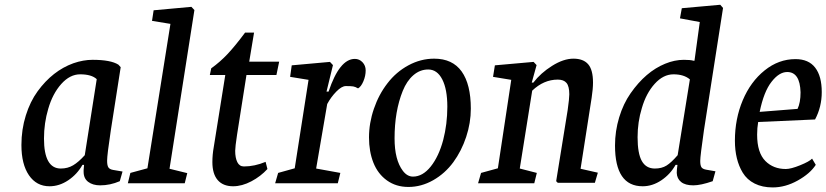

<svg xmlns="http://www.w3.org/2000/svg" viewBox="-20 -777 3504 814"><path d="M499.5 -49.8 487.8 -8.8Q446.8 8.8 404.8 8.8Q373.5 8.8 354 -5.9Q334.5 -20.5 334.5 -48.8V-55.7L336.4 -78.1H329.6Q307.1 -38.1 269.3 -12.7Q231.4 12.7 189.9 12.7Q134.8 12.7 102.8 -33.9Q70.8 -80.6 70.8 -162.1Q70.8 -228 89.4 -287.4Q107.9 -346.7 139.6 -390.1Q203.1 -477.1 291 -508.8Q333 -523.4 372.6 -523.4Q449.2 -523.4 481.9 -502.9L491.7 -492.2L449.7 -223.6Q434.1 -120.1 434.1 -95.7Q434.1 -75.7 439.5 -67.4Q444.8 -59.1 459.5 -56.6ZM390.1 -441.4Q368.2 -461.9 319.8 -461.9Q276.4 -461.9 239.7 -420.9Q203.1 -379.9 184.6 -315.9Q166.5 -255.4 166.5 -189.5Q166.5 -62.5 237.8 -62.5Q267.1 -62.5 290 -76.2Q313 -89.8 339.4 -119.1Z M605 -63.5 702.6 -675.8 624.5 -688.5 631.3 -733.4 791.5 -748 804.2 -734.4 698.7 -61.5 773.9 -43 763.2 0H522L532.7 -43.9Z M1057.1 -638.7 1036.6 -515.6H1163.6L1151.9 -459H1024.9L984.9 -205.1Q977.1 -153.3 977.1 -137.7Q977.1 -107.9 986.1 -89.6Q995.1 -71.3 1014.2 -71.3Q1059.1 -71.3 1106 -90.8L1113.8 -60.5Q1085.4 -29.3 1045.7 -8.3Q1005.9 12.7 968.3 12.7Q925.8 12.7 903.1 -13.4Q880.4 -39.6 880.4 -89.8Q880.4 -121.1 886.2 -153.3L935.1 -459H869.6L875.5 -487.3Q913.1 -514.2 945.6 -548.8Q978 -583.5 1019 -638.7Z M1229.5 -63.5 1288.1 -438.5 1210 -451.2 1216.8 -500 1378.9 -514.6 1391.6 -501 1364.3 -388.7H1373Q1419.4 -527.3 1484.4 -527.3Q1503.4 -527.3 1516.8 -513.2Q1530.3 -499 1530.3 -478.5Q1530.3 -455.1 1520.5 -432.1Q1510.7 -409.2 1498 -402.3Q1486.3 -409.2 1477.3 -410.6Q1468.3 -412.1 1446.3 -412.1Q1428.7 -412.1 1405.8 -388.7Q1382.8 -365.2 1367.2 -335.9L1320.3 -62.5L1422.9 -43.9L1412.1 0H1146.5L1159.2 -43.9Z M1858.9 -183.1Q1876.5 -250.5 1876.5 -324.7Q1876.5 -398.4 1855 -440.4Q1833.5 -482.4 1795.4 -482.4Q1760.7 -482.4 1732.7 -458.3Q1704.6 -434.1 1687.5 -391.6Q1652.8 -305.7 1652.8 -190.4Q1652.8 -99.1 1688 -52.7Q1706.5 -28.3 1731 -28.3Q1772 -28.3 1806.2 -71Q1840.3 -113.8 1858.9 -183.1ZM1901.9 -89.4Q1866.7 -41.5 1816.4 -12.9Q1766.1 15.6 1711.4 15.6Q1659.2 15.6 1620.6 -12Q1582 -39.6 1563 -87.4Q1544.4 -134.8 1544.4 -194.3Q1544.4 -255.4 1565.2 -315.9Q1585.9 -376.5 1622.6 -423.8Q1659.2 -471.7 1711.4 -500Q1763.7 -528.3 1820.8 -528.3Q1898.4 -528.3 1937.3 -473.9Q1976.1 -419.4 1976.1 -316.4Q1976.1 -255.9 1956.3 -196.3Q1936.5 -136.7 1901.9 -89.4Z M2441.4 -61.5 2514.6 -44.9 2502 -2H2344.7L2337.9 -8.8L2386.7 -310.5Q2393.6 -359.9 2393.6 -377Q2393.6 -411.1 2381.8 -425.3Q2370.1 -439.5 2344.7 -439.5Q2285.2 -439.5 2236.3 -392.6L2183.6 -62.5L2255.9 -43.9L2245.1 0H2006.8L2019.5 -43.9L2090.8 -63.5L2147.5 -438.5L2070.3 -451.2L2078.1 -500L2242.2 -514.6L2254.9 -501L2234.4 -426.8H2241.2Q2272 -467.3 2320.6 -497.8Q2369.1 -528.3 2411.1 -528.3Q2453.1 -528.3 2473.6 -504.6Q2494.1 -481 2494.1 -426.8Q2494.1 -400.4 2488.3 -362.3Z M3013.2 -50.8 3001.5 -8.8Q2950.7 8.8 2919.4 8.8Q2885.3 8.8 2867.7 -5.4Q2850.1 -19.5 2849.1 -43.9Q2849.1 -57.6 2852.1 -78.1H2844.2Q2821.8 -38.1 2783.9 -12.7Q2746.1 12.7 2704.6 12.7Q2587.4 12.7 2587.4 -160.2Q2587.4 -221.2 2605 -279.3Q2622.6 -337.4 2653.3 -381.3Q2717.3 -473.1 2799.8 -506.8Q2840.3 -523.4 2879.4 -523.4Q2907.2 -523.4 2920.4 -519.5H2924.3L2946.8 -683.6L2862.8 -699.2L2870.6 -742.2L3033.7 -756.8L3045.4 -743.2L2964.4 -224.6Q2948.7 -115.2 2948.7 -94.7Q2948.7 -75.2 2954.1 -67.6Q2959.5 -60.1 2974.1 -57.6ZM2904.8 -440.4Q2879.4 -461.9 2835.4 -461.9Q2792 -461.9 2755.6 -421.6Q2719.2 -381.3 2701.2 -318.8Q2683.1 -259.8 2683.1 -195.3Q2683.1 -126 2701.2 -94.2Q2719.2 -62.5 2756.3 -62.5Q2785.6 -62.5 2805.9 -75.2Q2826.2 -87.9 2853 -119.1Z M3361.3 -315.4Q3374 -341.8 3374 -385.7Q3371.6 -471.7 3317.4 -471.7Q3283.2 -471.7 3251 -430.2Q3218.3 -388.7 3200.7 -302.7ZM3435.5 -270.5 3194.3 -259.8Q3189.9 -234.4 3189.9 -206.1Q3189.9 -129.4 3225.1 -94.2Q3258.8 -60.5 3311.5 -60.5Q3333 -60.5 3372.3 -76.4Q3411.6 -92.3 3422.9 -104.5L3438.5 -78.1Q3414.6 -41 3362.1 -11.7Q3309.6 17.6 3255.9 17.6Q3211.9 17.6 3179.4 1.2Q3147 -15.1 3128.9 -44.9Q3095.7 -99.6 3095.7 -180.7Q3095.7 -272.9 3128.9 -351.8Q3162.1 -430.7 3221.7 -478.5Q3281.2 -526.4 3352.5 -526.4Q3408.2 -526.4 3436 -490.2Q3463.9 -454.1 3463.9 -386.7Q3463.9 -323.7 3435.5 -270.5Z"/></svg>

Font: Neuton
Style: Italic
Weight: 400
Italic angle: -9°
Designer: Brian M Zick
Version: Version 1.32